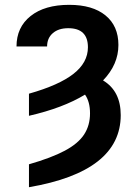

<svg xmlns="http://www.w3.org/2000/svg" viewBox="-20 -573 576 806"><path d="M101.6 -86.9V-179.7Q227.5 -215.3 288.3 -262.9Q349.1 -310.5 349.1 -374.5Q349.1 -454.6 266.6 -454.6Q225.6 -454.6 201.7 -433.8Q177.7 -413.1 177.7 -377.9H49.3Q49.3 -458.5 108.4 -505.6Q167.5 -552.7 270.5 -552.7Q368.7 -552.7 422.9 -508.3Q477.1 -463.9 477.1 -384.3Q477.1 -302.2 412.6 -235.4Q486.8 -190.9 486.8 -89.8Q486.8 147 101.6 212.9V116.7Q195.3 89.8 251.7 59.8Q308.1 29.8 333 -8.3Q357.9 -46.4 357.9 -97.2Q357.9 -146 336.9 -175.8Q244.6 -119.6 101.6 -86.9Z"/></svg>

Font: Inter Display SemiBold
Style: Regular
Weight: 600
Designer: Rasmus Andersson
Foundry: rsms
Version: Version 4.001;git-9221beed3